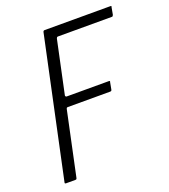

<svg xmlns="http://www.w3.org/2000/svg" viewBox="-126 -764 750 854"><g transform="rotate(-20 249.5 -336.5)"><path d="M40 0Q37 0 35.5 -1.5Q34 -3 35 -6L176 -667Q178 -673 183 -673H494Q498 -673 499 -672Q500 -671 498 -666L492 -633Q490 -629 489 -627.5Q488 -626 484 -626H230Q226 -626 224.5 -624Q223 -622 222 -619L169 -370Q168 -367 170 -364.5Q172 -362 175 -362H373Q377 -362 378.5 -361Q380 -360 378 -355L372 -323Q371 -319 369.5 -317.5Q368 -316 363 -316H164Q160 -316 158.5 -314.5Q157 -313 156 -309L92 -8Q91 -3 89.5 -1.5Q88 0 83 0Z"/></g></svg>

Font: Glory Light
Style: Italic
Weight: 300
Italic angle: -12°
Version: Version 1.011